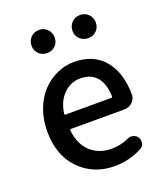

<svg xmlns="http://www.w3.org/2000/svg" viewBox="-144 -879 853 990"><g transform="rotate(-20 282.0 -384.0)"><path d="M316.4 12.7Q200.2 12.7 124 -64.5Q47.9 -141.6 47.9 -274.4Q47.9 -338.9 68.8 -394.5Q89.8 -450.2 125 -486.8Q160.2 -523.4 205.1 -543.9Q250 -564.5 298.8 -564.5Q406.2 -564.5 464.8 -493.7Q523.4 -422.9 523.4 -302.7Q523.4 -302.7 523.4 -301.8Q522.5 -278.3 503.9 -261.7Q485.4 -245.1 460 -245.1H168Q161.1 -245.1 162.1 -237.3Q169.9 -162.1 215.3 -119.6Q260.7 -77.1 331.1 -77.1Q379.9 -77.1 425.8 -97.7Q435.5 -102.5 445.3 -102.5Q451.2 -102.5 457 -100.6Q473.6 -95.7 482.4 -81.1Q487.3 -71.3 487.3 -60.5Q487.3 -54.7 486.3 -48.8Q481.4 -32.2 465.8 -24.4Q394.5 12.7 316.4 12.7ZM161.1 -331.1Q160.2 -324.2 167 -324.2H417Q423.8 -324.2 423.8 -331.1Q421.9 -399.4 390.6 -436.5Q359.4 -473.6 300.8 -473.6Q249 -473.6 210 -436Q170.9 -398.4 161.1 -331.1ZM186.5 -654.3Q159.2 -654.3 141.1 -672.4Q123 -690.4 123 -716.8Q123 -744.1 141.1 -762.7Q159.2 -781.2 186.5 -781.2Q213.9 -781.2 231.9 -762.7Q250 -744.1 250 -716.8Q250 -690.4 231.9 -672.4Q213.9 -654.3 186.5 -654.3ZM347.7 -716.8Q347.7 -744.1 366.2 -762.7Q384.8 -781.2 412.1 -781.2Q439.5 -781.2 457.5 -762.7Q475.6 -744.1 475.6 -716.8Q475.6 -690.4 457.5 -672.4Q439.5 -654.3 412.1 -654.3Q384.8 -654.3 366.2 -672.4Q347.7 -690.4 347.7 -716.8Z"/></g></svg>

Font: Gen Jyuu Gothic Medium
Style: Regular
Weight: 500
Designer: [Source Han Sans]
Ryoko NISHIZUKA  (kana & ideographs); Paul D. Hunt (Latin, Greek & Cyrillic); Wenlong ZHANG  (bopomofo
Version: Version 1.002.20150607